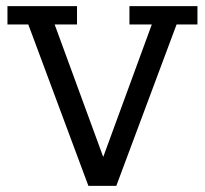

<svg xmlns="http://www.w3.org/2000/svg" viewBox="-20 -603 665 623"><path d="M266.8 0 71.8 -523.7H4.2V-583H229.9V-523.7H157.3L324.3 -68.2H305.6L472.6 -523.7H400V-583H620.7V-523.7H553L357.4 0Z"/></svg>

Font: Rokkitt SemiBold
Style: Regular
Weight: 600
Designer: Vernon Adams
Foundry: Vernon Adams
Version: Version 3.103